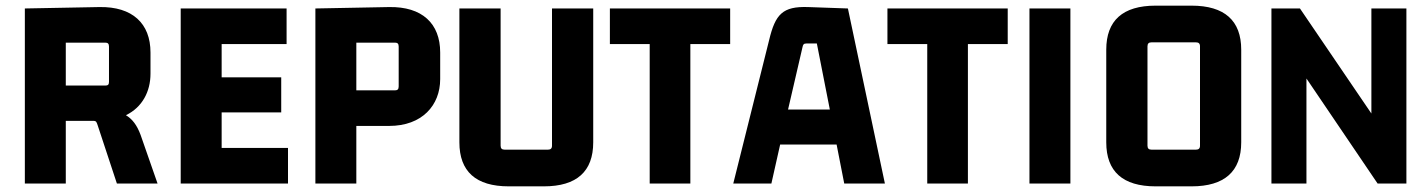

<svg xmlns="http://www.w3.org/2000/svg" viewBox="-20 -650 5054 680"><path d="M213 0V-222H310C322 -222 322 -217 326 -206L394 0H538L478 -172C465 -207 449 -228 426 -242C484 -270 513 -326 513 -389V-464C513 -567 449 -627 332 -625L68 -620V0ZM353 -499C362 -499 366 -495 366 -485V-360C366 -350 362 -347 353 -347H213V-499Z M1000 0V-126H765V-252H976V-376H765V-494H995V-620H620V0Z M1242 0V-204H1358C1475 -204 1539 -277 1539 -370V-464C1539 -567 1475 -627 1358 -625L1097 -620V0ZM1379 -499C1388 -499 1392 -495 1392 -485V-344C1392 -334 1388 -330 1379 -330H1242V-499Z M1906 10C2023 10 2081 -43 2081 -146V-620H1935V-134C1935 -124 1930 -120 1921 -120H1767C1758 -120 1753 -124 1753 -134V-620H1607V-146C1607 -43 1665 10 1782 10Z M2425 0V-494H2566V-620H2140V-494H2281V0Z M3114 0 2983 -620 2842 -625C2752 -628 2726 -600 2704 -508L2577 0H2712L2743 -138H2943L2970 0ZM2822 -482C2824 -492 2826 -496 2836 -496H2873L2919 -262H2771Z M3408 0V-494H3549V-620H3123V-494H3264V0Z M3771 0V-620H3626V0Z M4216 -500C4225 -500 4230 -496 4230 -486V-134C4230 -124 4225 -120 4216 -120H4058C4049 -120 4044 -124 4044 -134V-486C4044 -496 4049 -500 4058 -500ZM3898 -146C3898 -43 3956 10 4073 10H4200C4317 10 4376 -43 4376 -146V-474C4376 -577 4317 -630 4200 -630H4073C3956 -630 3898 -577 3898 -474Z M4859 0H4961V-620H4837V-248L4584 -620H4483V0H4607V-372Z"/></svg>

Font: Gemini
Style: Regular
Weight: 700
Designer: Pushpananda Ekanayake, Sol Matas, Kosala Senevirathne
Foundry: Mooniak
Version: Version 1.000;PS 1.0;hotconv 1.0.86;makeotf.lib2.5.63406